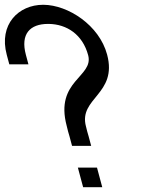

<svg xmlns="http://www.w3.org/2000/svg" viewBox="-123 -760 658 803"><path d="M213.4 -19 213.9 -17 224.7 23H304.7L293.9 -17L293.4 -19L282.7 -59H202.7ZM-14.8 -531C-38.1 -618 2.4 -660 78 -660C78.9 -660 79.8 -660 80.6 -660C156.4 -659 222.5 -615.7 245.7 -529.2C270.2 -437.9 105 -423.4 156.1 -233C158.2 -223.7 160.1 -216.2 161.7 -210.3C164.9 -198.4 166.9 -192.7 167.6 -190L178.3 -150H258.3L247.6 -190C246.2 -195.3 244.2 -201.1 241.5 -211.2C240.1 -216.2 238.6 -222.3 236.9 -230L236.6 -231C204.6 -350.4 369.6 -365.3 325 -531.7C292.1 -654.8 162 -739 59.2 -740C58.6 -740 58 -740 57.3 -740C-45.1 -740 -128.9 -658.2 -94.8 -531L-84.1 -491H-4.1Z"/></svg>

Font: Nordica Advanced
Style: RegularLObl
Weight: 300
Version: Version 1.07